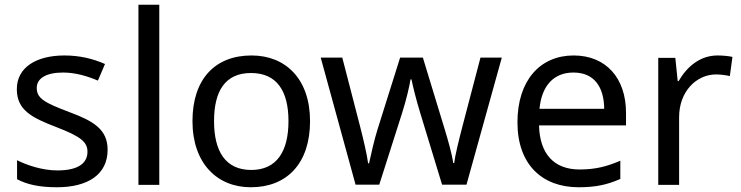

<svg xmlns="http://www.w3.org/2000/svg" viewBox="-20 -780 3125 810"><path d="M434 -148C434 -234 375 -269 273 -307C170 -346 135 -364 135 -409C135 -449 174 -474 246 -474C298 -474 348 -459 393 -440L423 -510C373 -532 317 -546 252 -546C132 -546 51 -495 51 -404C51 -316 113 -284 217 -244C322 -204 349 -180 349 -140C349 -92 311 -61 222 -61C159 -61 94 -83 52 -104V-24C93 -2 145 10 220 10C351 10 434 -44 434 -148Z M652 0V-760H564V0Z M1288 -269C1288 -446 1186 -546 1041 -546C887 -546 792 -446 792 -269C792 -91 896 10 1038 10C1191 10 1288 -91 1288 -269ZM883 -269C883 -396 930 -472 1039 -472C1148 -472 1197 -396 1197 -269C1197 -142 1148 -63 1040 -63C931 -63 883 -142 883 -269Z M1753 -303 1845 -1H1948L2097 -537H2007L1932 -251C1916 -190 1900 -125 1896 -92H1892C1887 -130 1870 -189 1856 -235L1764 -537H1668L1573 -235C1559 -191 1544 -124 1537 -91H1533C1528 -129 1513 -193 1498 -251L1424 -537H1333L1480 -1H1580L1676 -302C1694 -358 1707 -415 1712 -445H1716C1722 -415 1736 -358 1753 -303Z M2400 -546C2258 -546 2163 -440 2163 -264C2163 -85 2268 10 2421 10C2494 10 2542 -1 2597 -25V-102C2541 -78 2493 -65 2425 -65C2318 -65 2257 -130 2254 -251H2621V-304C2621 -450 2537 -546 2400 -546ZM2399 -474C2488 -474 2528 -412 2529 -321H2256C2265 -417 2315 -474 2399 -474Z M3007 -546C2932 -546 2877 -497 2843 -438H2839L2829 -536H2757V0H2845V-286C2845 -394 2918 -466 3001 -466C3019 -466 3042 -463 3059 -459L3070 -540C3052 -544 3027 -546 3007 -546Z"/></svg>

Font: Noto Sans Brahmi
Style: Regular
Weight: 400
Designer: Monotype Design Team
Foundry: Monotype Imaging Inc.
Version: Version 2.004